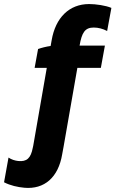

<svg xmlns="http://www.w3.org/2000/svg" viewBox="-121 -738 570 948"><path d="M186 24 193 -14 261 -403H377L397 -513H272C283 -578 299 -602 342 -602C364 -602 387 -596 408 -585L429 -699C401 -711 352 -718 319 -718C221 -718 153 -651 134 -539L129 -511C107 -508 84 -502 67 -496L50 -403H110L43 -18L41 -9C31 44 11 61 -31 57C-48 55 -64 50 -79 40L-101 162C-70 178 -34 186 -1 189C98 198 167 138 186 24Z"/></svg>

Font: Fixel Text 20240404
Style: Bold Italic
Weight: 700
Width: 4
Italic angle: -10°
Designer: AlfaBravo + MacPaw
Foundry: Kyrylo Tkachov, Marchela Mozhyna, Serhii Makarenko, Maria Weinstein, Zakhar Kryvoshyya
Version: Version 1.211;Glyphs 3.2 (3225)